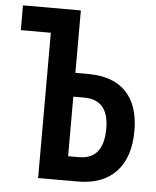

<svg xmlns="http://www.w3.org/2000/svg" viewBox="-52 -758 654 803"><g transform="rotate(5 275.5 -357.0)"><path d="M138 0V-610H12V-714H255V-452H307Q413 -452 467.5 -395.5Q522 -339 522 -232Q522 -120 465.5 -60Q409 0 305 0ZM255 -102H301Q404 -102 404 -231Q404 -352 300 -352H255Z"/></g></svg>

Font: Noto Sans ExtraCondensed SemiBold
Style: Regular
Weight: 600
Width: 2
Designer: Monotype Design Team
Foundry: Monotype Imaging Inc.
Version: Version 2.013; ttfautohint (v1.8.4.7-5d5b)